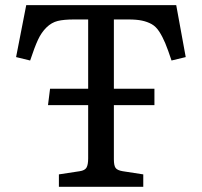

<svg xmlns="http://www.w3.org/2000/svg" viewBox="-20 -720 778 740"><path d="M659.2 -700.2 695.8 -500 641.1 -486.8Q627.4 -528.3 616.9 -553.5Q606.4 -578.6 593.8 -598.1Q581.1 -617.7 564.5 -627Q547.9 -636.2 527.1 -640.6Q506.3 -645 475.1 -645H418.9V-377.9H575.2V-314.9H418.9V-106Q418.9 -82 425.5 -72.8Q432.1 -63.5 453.1 -60.1L532.2 -47.9V0H207V-47.9L287.1 -60.1Q307.1 -63 313.5 -74.2Q319.8 -85.4 319.8 -109.9V-314.9H165L172.9 -377.9H319.8V-645H265.1Q226.1 -645 202.4 -639.2Q178.7 -633.3 159.2 -614.3Q139.6 -595.2 126.5 -566.9Q113.3 -538.6 96.2 -486.8L42 -500L81.1 -700.2Z"/></svg>

Font: Literata Book
Style: Regular
Weight: 400
Designer: Latin by Veronika Burian and Jose Scaglione. Greek by Irene Vlachou. Cyrillic by Vera Evstafieva
Foundry: TypeTogether
Version: Version 2.003;PS 002.003;hotconv 1.0.88;makeotf.lib2.5.64775